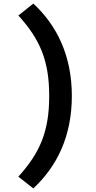

<svg xmlns="http://www.w3.org/2000/svg" viewBox="-20 -855 540 1077"><path d="M167 202C296 81 383 -85 383 -317C383 -547 296 -715 167 -835L83 -768C204 -635 256 -515 256 -317C256 -117 204 2 83 136Z"/></svg>

Font: Noto Sans Mono CJK JP Bold
Style: Regular
Weight: 700
Designer: Ryoko NISHIZUKA (kana & ideographs); Paul D. Hunt (Latin, Greek & Cyrillic); Wenlong ZHANG (bopomofo); Sandoll Communica
Foundry: Adobe Systems Incorporated
Version: Version 1.004;PS 1.004;hotconv 1.0.82;makeotf.lib2.5.63406